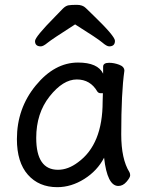

<svg xmlns="http://www.w3.org/2000/svg" viewBox="-20 -751 615 795"><path d="M220 -48Q262 -48 303 -79Q405 -153 405 -330L406 -365H397Q388 -365 383 -372Q354 -422 298 -422Q241 -422 185.5 -352Q130 -282 130 -180Q130 -48 220 -48ZM217 24Q141 24 95.5 -27.5Q50 -79 50 -175Q50 -302 128 -397Q206 -492 303 -492Q385 -492 407 -446V-475Q407 -491 432 -491Q452 -491 473.5 -483Q495 -475 495 -458Q482 -368 482 -195Q482 -92 516 -38Q519 -32 519 -25Q519 -16 504 1.5Q489 19 470 19Q424 19 411 -98Q383 -44 329 -10Q275 24 217 24ZM432 -559Q422 -559 403.5 -575Q385 -591 291 -650Q194 -588 176.5 -573.5Q159 -559 149 -559Q125 -559 125 -581Q125 -598 208 -682Q228 -703 240 -715Q252 -727 263.5 -729Q275 -731 298 -731Q322 -731 335 -718Q348 -705 368 -686Q456 -601 456 -582Q456 -559 432 -559Z"/></svg>

Font: ToneOZ-Pinyin-WenKai-Medium
Style: Medium
Weight: 700
Designer: Fontworks Inc.
Foundry: ToneOZ
Version: Version 0.240331